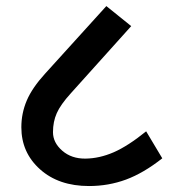

<svg xmlns="http://www.w3.org/2000/svg" viewBox="-20 -668 567 644"><path d="M470.2 -227.5 524.3 -137Q461.6 -87.5 402.7 -65.7Q343.8 -44 278.6 -44Q176.9 -44 114.3 -100.1Q51.6 -156.2 51.6 -241.2Q51.6 -288.2 69.8 -330.9Q88 -373.6 131.4 -421.1L336.7 -647.6L420.1 -580.4L217.4 -354.9Q183 -317 170.4 -288.4Q157.7 -259.9 157.7 -224.7Q157.7 -189.6 188.8 -162.5Q219.9 -135.5 266.7 -136Q313.4 -136.5 361.2 -157.2Q409 -178 470.2 -227.5Z"/></svg>

Font: Khula SemiBold
Style: Regular
Weight: 600
Designer: Erin McLaughlin, Steve Matteson
Version: Version 1.002;PS 1.0;hotconv 1.0.72;makeotf.lib2.5.5900; ttf